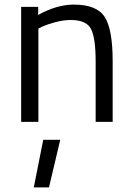

<svg xmlns="http://www.w3.org/2000/svg" viewBox="-20 -530 577 835"><path d="M127 285 168 78H242L193 285ZM147 0H72V-500H146V-465Q227 -510 301 -510Q401 -510 435.5 -456Q470 -402 470 -264V0H396V-262Q396 -366 375.5 -404.5Q355 -443 288 -443Q256 -443 220.5 -433.5Q185 -424 166 -415L147 -406Z"/></svg>

Font: Titillium Web
Style: Regular
Weight: 400
Version: Version 1.002;PS 57.000;hotconv 1.0.70;makeotf.lib2.5.55311